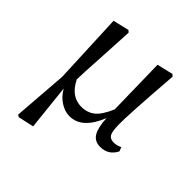

<svg xmlns="http://www.w3.org/2000/svg" viewBox="-199 -674 1022 1022"><g transform="rotate(45 312.5 -162.5)"><path d="M599.6 -65.4 608.4 -42Q580.1 13.7 518.6 13.7Q476.6 13.7 457 -19Q437.5 -51.8 434.6 -119.1Q381.8 13.7 288.1 13.7Q252.9 13.7 218.3 -8.3Q183.6 -30.3 162.1 -69.3L189.5 188.5L100.6 208L88.9 200.2L112.3 -108.4L94.7 -511.7L185.5 -533.2L196.3 -523.4Q192.4 -438.5 185.1 -318.8Q177.7 -199.2 176.8 -153.3Q218.8 -66.4 296.9 -66.4Q341.8 -66.4 373 -91.3Q404.3 -116.2 432.6 -182.6L425.8 -511.7L516.6 -533.2L527.3 -523.4Q502.9 -203.1 504.9 -138.7Q505.9 -88.9 516.1 -71.3Q526.4 -53.7 553.7 -53.7Q576.2 -53.7 599.6 -65.4Z"/></g></svg>

Font: GenYoMin TW TTF Medium
Style: Regular
Weight: 500
Version: Version 1.300